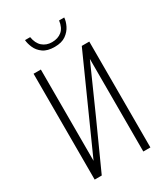

<svg xmlns="http://www.w3.org/2000/svg" viewBox="-161 -703 676 776"><g transform="rotate(-30 177.0 -314.5)"><path d="M47 0V-494H81V-68L272 -494H307V0H274V-432Q226 -324 178 -216.5Q130 -109 80 0ZM176 -545Q142 -545 122.5 -559Q103 -573 94.5 -593Q86 -613 85 -629H109Q114 -598 132 -582.5Q150 -567 176 -567Q204 -567 222 -582Q240 -597 244 -629H268Q267 -612 257.5 -592.5Q248 -573 228.5 -559Q209 -545 176 -545Z"/></g></svg>

Font: Alumni Sans ExtraLight
Style: Regular
Weight: 250
Version: Version 1.018